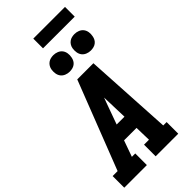

<svg xmlns="http://www.w3.org/2000/svg" viewBox="-343 -1210 1285 1285"><g transform="rotate(-45 299.5 -568.0)"><path d="M-1 0V-110H46L289 -735H442L478 -110H510V0H296V-110H343L340 -225H222L181 -110H213V0ZM262 -335H336L331 -490Q331 -498 330.5 -506Q330 -514 330 -522Q327 -514 324 -506Q321 -498 318 -490ZM490 -807Q472 -807 455 -814Q438 -821 427.5 -834.5Q417 -848 414 -866.5Q411 -885 414 -904Q416 -917 423 -929Q430 -941 441 -949Q452 -957 465 -960Q478 -963 490 -963Q509 -963 526 -956Q543 -949 553.5 -935.5Q564 -922 567 -903.5Q570 -885 566 -866Q564 -853 557.5 -841Q551 -829 540 -821Q529 -813 516 -810Q503 -807 490 -807ZM290 -807Q272 -807 255 -814Q238 -821 227.5 -834.5Q217 -848 214 -866.5Q211 -885 214 -904Q216 -917 223 -929Q230 -941 241 -949Q252 -957 265 -960Q278 -963 290 -963Q309 -963 326 -956Q343 -949 353.5 -935.5Q364 -922 367 -903.5Q370 -885 366 -866Q364 -853 357.5 -841Q351 -829 340 -821Q329 -813 316 -810Q303 -807 290 -807ZM574 -1044H274V-1136H574Z"/></g></svg>

Font: Iosevka Slab XBdExObl
Style: Regular
Weight: 800
Width: 7
Italic angle: -9°
Monospace: yes
Designer: Belleve Invis
Foundry: Belleve Invis
Version: Version 11.1.0; ttfautohint (v1.8.3)